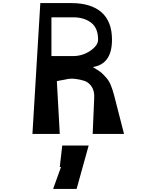

<svg xmlns="http://www.w3.org/2000/svg" viewBox="-20 -867 1013 1243"><path d="M580 0 590 -235Q592 -278 573.5 -306Q555 -334 526.5 -343.5Q498 -353 465.5 -356.5Q433 -360 407 -353L348 -342L367 0H190L241 -847H442Q569 -847 637 -787.5Q705 -728 705 -610Q705 -452 581 -433Q586 -430 609 -415.5Q632 -401 641 -392.5Q650 -384 667.5 -364.5Q685 -345 697 -316.5Q709 -288 719 -249L783 0ZM453 -504Q515 -504 565 -538.5Q615 -573 615 -610Q615 -686 569.5 -720.5Q524 -755 453 -755H313V-504ZM554 75 476 356H324L375 214H367L383 75Z"/></svg>

Font: OpenDyslexic
Style: Regular
Weight: 400
Designer: Abbie Gonzalez
Version: Version 0.920;hotconv 1.0.109;makeotfexe 2.5.65596